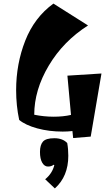

<svg xmlns="http://www.w3.org/2000/svg" viewBox="-20 -720 616 1071"><path d="M330 14Q253 14 187.5 -4Q122 -22 87 -51Q70 -131 70 -217Q70 -364 121 -493.5Q172 -623 278 -700L471 -578Q333 -490 252 -354Q171 -218 171 -80Q226 -69 279.5 -69Q333 -69 376 -79L356 -298L546 -310L486 42L388 50L384 11Q357 14 330 14ZM279 199Q267 209 247.5 209Q228 209 215.5 187.5Q203 166 203 127.5Q203 89 219.5 70Q236 51 283 51Q330 51 355 78Q361 111 361 149Q361 264 286 331L232 280Q272 247 283 201Z"/></svg>

Font: Joti One
Style: Regular
Weight: 400
Designer: Eduardo Rodriguez Tunni
Foundry: Eduardo Rodriguez Tunni
Version: Version 1.001